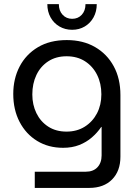

<svg xmlns="http://www.w3.org/2000/svg" viewBox="-20 -718 680 941"><path d="M150.4 203V123.6H400Q437.2 123.6 457.6 101.7Q478 79.8 478 43.6V-95.8H476.2Q456.8 -67.4 430 -44.2Q403.2 -21 368.3 -7.3Q333.4 6.4 289.2 6.4Q217.2 6.4 162.1 -27.3Q107 -61 76 -120.6Q45 -180.2 45 -257.4Q45 -332.2 76.1 -391.9Q107.2 -451.6 165.8 -486.6Q224.4 -521.6 307.2 -521.6Q386.6 -521.6 445.6 -487.6Q504.6 -453.6 537.4 -393.2Q570.2 -332.8 570.2 -252.2V50Q570.2 120.2 529.3 161.6Q488.4 203 417.2 203ZM306 -73Q357 -73 395.4 -97.2Q433.8 -121.4 455.3 -162.5Q476.8 -203.6 476.8 -255.8Q476.8 -309 455.9 -351Q435 -393 396.8 -417.6Q358.6 -442.2 306.4 -442.2Q254.4 -442.2 216.5 -417.5Q178.6 -392.8 158.5 -350.6Q138.4 -308.4 138.4 -255Q138.4 -204.6 158.5 -163.3Q178.6 -122 216.3 -97.5Q254 -73 306 -73ZM333.6 -572Q299.2 -572 271.5 -588.1Q243.8 -604.2 227.9 -632.7Q212 -661.2 212 -697.6H268.4Q268.4 -665.6 286.8 -645.7Q305.2 -625.8 333.6 -625.8Q362.6 -625.8 380.8 -645.7Q399 -665.6 399 -697.6H454.2Q454.2 -661.2 438.3 -632.7Q422.4 -604.2 395.2 -588.1Q368 -572 333.6 -572Z"/></svg>

Font: MuseoModerno Thin
Style: Regular
Weight: 100
Designer: Pablo Cosgaya, Héctor Gatti, Marcela Romero, and the Authors of The MuseoModerno Project.
Foundry: Omnibus-Type Team
Version: Version 1.003